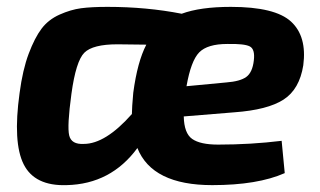

<svg xmlns="http://www.w3.org/2000/svg" viewBox="-20 -527 931 559"><path d="M800 -117 809 -23Q730 12 598 12Q423 12 380 -96Q303 9 174 12Q81 15 49 -48.5Q17 -112 37 -256Q46 -324 63.5 -370.5Q81 -417 101 -443.5Q121 -470 153.5 -484.5Q186 -499 216 -503Q246 -507 293 -507Q407 -507 509 -487Q563 -507 652 -507Q781 -507 827.5 -464Q874 -421 863 -337Q852 -267 805.5 -237Q759 -207 662 -200L515 -188Q516 -139 539.5 -122.5Q563 -106 615 -106Q710 -106 800 -117ZM523 -276 639 -287Q679 -290 697 -303Q715 -316 719 -351Q723 -384 707 -392Q691 -400 642 -399Q584 -399 560 -374.5Q536 -350 523 -276ZM224 -108Q287 -108 364 -195Q364 -213 368 -257Q380 -347 406 -397L322 -398Q250 -398 225.5 -373.5Q201 -349 188 -254Q175 -159 181.5 -132.5Q188 -106 224 -108Z"/></svg>

Font: Exo 2.0
Style: Bold Italic
Weight: 700
Italic angle: -8°
Designer: Natanael Gama
Version: Version 1.001;PS 001.001;hotconv 1.0.70;makeotf.lib2.5.58329